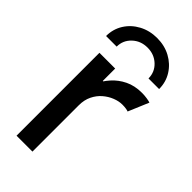

<svg xmlns="http://www.w3.org/2000/svg" viewBox="-237 -798 850 850"><g transform="rotate(45 188.0 -373.0)"><path d="M63.5 0V-519H162.1V-441.4H175.8L146 -408.2Q159.7 -438.5 183.8 -465.8Q208 -493.2 242.4 -510Q276.9 -526.9 321.8 -526.9Q339.4 -526.9 354.5 -524.4Q369.6 -522 376 -519.5L335.4 -423.3Q332 -425.3 321.3 -427Q310.5 -428.7 297.4 -428.7Q275.9 -428.7 252.4 -419.4Q229 -410.2 208.7 -392.8Q188.5 -375.5 175.8 -349.6Q163.1 -323.7 163.1 -290V0ZM198.2 -746.1Q245.1 -746.1 282.5 -725.8Q319.8 -705.6 341.8 -670.7Q363.8 -635.7 363.8 -592.3H297.4Q297.4 -631.8 268.8 -658.9Q240.2 -686 198.2 -686Q155.8 -686 127 -658.9Q98.1 -631.8 98.1 -592.3H31.7Q31.7 -635.7 53.7 -670.7Q75.7 -705.6 113.5 -725.8Q151.4 -746.1 198.2 -746.1Z"/></g></svg>

Font: Reddit Sans Medium
Style: Regular
Weight: 500
Designer: Stephen Hutchings
Foundry: Reddit
Version: Version 1.014